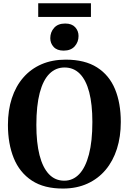

<svg xmlns="http://www.w3.org/2000/svg" viewBox="-20 -1106 763 1138"><path d="M356 11.5Q242 12.5 169 -35.5Q96 -83.5 61.5 -168.8Q27 -254 27 -365.5Q27 -452.5 50.2 -523.8Q73.5 -595 118 -646.2Q162.5 -697.5 225.8 -725Q289 -752.5 369.5 -752.5Q483 -752.5 555.2 -706.5Q627.5 -660.5 661.8 -577.5Q696 -494.5 696 -383Q696 -296 673 -223.8Q650 -151.5 605.8 -99Q561.5 -46.5 498.5 -17.8Q435.5 11 356 11.5ZM361 -35Q412.5 -35 449.8 -74.2Q487 -113.5 507.2 -191Q527.5 -268.5 527.5 -383Q527.5 -487.5 508.8 -559.5Q490 -631.5 453.2 -668.8Q416.5 -706 362.5 -706Q310.5 -706 273 -668.8Q235.5 -631.5 215.5 -555.8Q195.5 -480 195.5 -365.5Q195.5 -260.5 214.2 -186.8Q233 -113 269.8 -74Q306.5 -35 361 -35ZM356.5 -806Q318 -806 298 -827.8Q278 -849.5 278 -879.5Q278 -915.5 300.8 -941Q323.5 -966.5 366 -966.5H367Q405.5 -966.5 425.5 -944.8Q445.5 -923 445.5 -892.5Q445.5 -857 422.8 -831.5Q400 -806 357.5 -806ZM519 -1086.5V-1005.5H206.5V-1086.5Z"/></svg>

Font: Merriweather 72pt
Style: Bold
Weight: 700
Version: Version 2.100